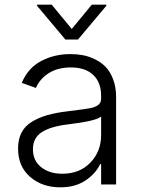

<svg xmlns="http://www.w3.org/2000/svg" viewBox="-20 -782 596 814"><path d="M199.2 -762.2 284.2 -659.2 369.1 -762.2H430.7V-757.3L310.5 -614.3H257.3L137.2 -757.3V-762.2ZM235.8 12.2Q158.7 12.2 107.7 -32Q56.6 -76.2 56.6 -152.3Q56.6 -191.9 71.5 -220.2Q86.4 -248.5 115.7 -266.1Q145 -283.7 180.9 -293.9Q216.8 -304.2 266.1 -310.1Q350.1 -320.3 364.3 -323.7Q401.9 -332 407.2 -353Q408.7 -357.9 408.7 -363.3V-376Q408.7 -432.6 375.2 -464.4Q341.8 -496.1 280.3 -496.1Q224.6 -496.1 186.5 -471.7Q148.4 -447.3 132.3 -409.2L72.3 -430.7Q98.6 -493.7 154.3 -523.2Q210 -552.7 278.3 -552.7Q305.7 -552.7 330.8 -548.1Q356 -543.5 382.3 -530.8Q408.7 -518.1 428 -498.3Q447.3 -478.5 459.7 -445.6Q472.2 -412.6 472.2 -370.6V0H408.7V-86.4H404.8Q385.3 -45.4 342 -16.6Q298.8 12.2 235.8 12.2ZM244.1 -45.4Q317.9 -45.4 363.3 -92.8Q408.7 -140.1 408.7 -209V-288.1Q389.2 -269 266.1 -254.4Q193.4 -245.6 156.5 -221.2Q119.6 -196.8 119.6 -149.4Q119.6 -101.1 154.5 -73.2Q189.5 -45.4 244.1 -45.4Z"/></svg>

Font: Interop Light
Style: Regular
Weight: 300
Designer: Rasmus Andersson, Google, Jang Haemin
Foundry: jhaemin
Version: Version 1.007